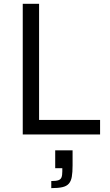

<svg xmlns="http://www.w3.org/2000/svg" viewBox="-20 -708 578 1011"><path d="M99.8 0V-688H185.8V-76.4H507V0ZM250 282.6V245.3Q274.6 245.3 287 241.2Q299.4 237 303.8 226Q308.1 215 308.1 194.8V177.8H270.7V83.5H362.2V163.4Q362.2 199.6 358.1 222.8Q354.1 246 342.3 259.2Q330.6 272.5 308.5 277.5Q286.5 282.6 250 282.6Z"/></svg>

Font: Saira Thin
Style: Regular
Weight: 100
Designer: Hector Gatti with collaboration of the Omnibus-Type team
Foundry: Omnibus-Type
Version: Version 1.101